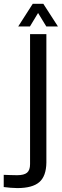

<svg xmlns="http://www.w3.org/2000/svg" viewBox="-102 -779 324 1006"><path d="M-11.5 206.5Q-26.5 206.5 -46.8 204.8Q-67 203 -82.5 201V137Q-69 137.5 -50.2 138.2Q-31.5 139 -12.5 139Q24 139 39.8 125.8Q55.5 112.5 55.5 81V-600H141V73Q140 144 104 175.2Q68 206.5 -11.5 206.5ZM-6.5 -640.5 69.5 -759H125L201.5 -640.5H140.5L97.5 -711L55 -640.5Z"/></svg>

Font: Big Shoulders
Style: Regular
Weight: 400
Designer: Patric King
Foundry: XO Type Co
Version: Version 2.002